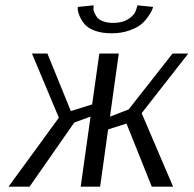

<svg xmlns="http://www.w3.org/2000/svg" viewBox="-20 -701 727 721"><path d="M405 -615Q441 -615 463.5 -630.5Q486 -646 490 -661L495 -676L496 -681L555 -675Q554 -671 551.5 -664.5Q549 -658 537.5 -640.5Q526 -623 510.5 -610Q495 -597 465.5 -586.5Q436 -576 399 -576Q362 -576 335.5 -586Q309 -596 297 -611Q285 -626 279 -640.5Q273 -655 272 -665V-675L332 -681L331 -676Q332 -676 331 -670Q330 -664 334 -654.5Q338 -645 344 -636.5Q350 -628 366 -621.5Q382 -615 405 -615ZM393 -263 463 -290 628 -500H687L512 -276L630 0H550L455 -237L386 -215L356 0H283L320 -263L259 -241L91 0H12L201 -259L100 -500H158L246 -284L326 -309L353 -500H426Z"/></svg>

Font: Arsenal
Style: Italic
Weight: 400
Italic angle: -9.10001°
Designer: Andrij Shevchenko
Foundry: Stairsfor
Version: Version 2.001;PS 002.001;hotconv 1.0.88;makeotf.lib2.5.64775